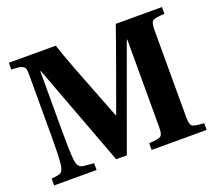

<svg xmlns="http://www.w3.org/2000/svg" viewBox="-116 -854 1151 1016"><g transform="rotate(-20 459.0 -346.0)"><path d="M25.9 0V-38.1L61 -43Q78.1 -44.9 86.4 -57.4Q94.7 -69.8 97.2 -96.2Q102.1 -140.1 102.1 -252V-595.2Q102.1 -615.7 100.1 -625.7Q98.1 -635.7 88.6 -642.3Q79.1 -648.9 65.4 -650.9Q51.8 -652.8 22.9 -653.8V-691.9H287.1Q300.3 -648.9 339.8 -544.9L459 -237.8H461.9L546.9 -472.2Q563 -516.1 592.8 -600.3Q622.6 -684.6 625 -691.9H884.8V-653.8Q831.5 -651.4 818.8 -642.3Q806.2 -633.3 806.2 -595.2V-97.2Q806.2 -59.1 818.8 -49.8Q831.5 -40.5 884.8 -38.1V0H575.2V-38.1Q628.4 -40.5 641.1 -49.8Q653.8 -59.1 653.8 -97.2V-592.8H650.9L441.9 -18.1H381.8L167 -592.8H164.1V-252Q164.1 -141.6 168.9 -96.2Q171.4 -69.3 180.9 -56.9Q190.4 -44.4 210.9 -43L265.1 -38.1V0Z"/></g></svg>

Font: Linguistics Pro
Style: Bold
Weight: 700
Designer: Stefan Peev, Context Ltd
Foundry: Stefan Peev, Context Ltd
Version: Version 001.000